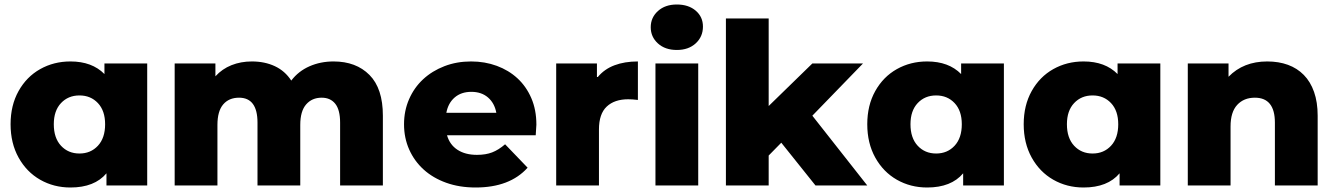

<svg xmlns="http://www.w3.org/2000/svg" viewBox="-20 -824 5932 853"><path d="M634 -542V0H453V-54Q400 9 293 9Q219 9 158.5 -25.5Q98 -60 62.5 -124Q27 -188 27 -272Q27 -356 62.5 -419.5Q98 -483 158.5 -517Q219 -551 293 -551Q389 -551 444 -495V-542ZM447 -272Q447 -332 415 -366Q383 -400 333 -400Q283 -400 251 -366Q219 -332 219 -272Q219 -211 251 -176.5Q283 -142 333 -142Q383 -142 415 -176.5Q447 -211 447 -272Z M1681 -310V0H1491V-279Q1491 -336 1469.5 -363Q1448 -390 1409 -390Q1366 -390 1340 -360Q1314 -330 1314 -269V0H1124V-279Q1124 -390 1042 -390Q997 -390 971.5 -360Q946 -330 946 -269V0H756V-542H937V-485Q967 -518 1008.5 -534.5Q1050 -551 1099 -551Q1156 -551 1201 -530Q1246 -509 1274 -466Q1306 -508 1355 -529.5Q1404 -551 1462 -551Q1562 -551 1621.5 -491Q1681 -431 1681 -310Z M2360 -223H1966Q1978 -181 2012.5 -158.5Q2047 -136 2099 -136Q2138 -136 2166.5 -147Q2195 -158 2224 -183L2324 -79Q2245 9 2093 9Q2021 9 1962.5 -12Q1904 -33 1862.5 -70.5Q1821 -108 1798 -159.5Q1775 -211 1775 -272Q1775 -332 1797.5 -383.5Q1820 -435 1860 -472Q1900 -509 1954.5 -530Q2009 -551 2073 -551Q2134 -551 2187 -531.5Q2240 -512 2279 -476Q2318 -440 2340.5 -388Q2363 -336 2363 -270Q2363 -268 2360 -223ZM1963 -323H2185Q2177 -366 2148 -391Q2119 -416 2074 -416Q2029 -416 2000 -391Q1971 -366 1963 -323Z M2636 -482Q2665 -517 2710 -534Q2755 -551 2814 -551V-380Q2788 -383 2771 -383Q2710 -383 2675.5 -350.5Q2641 -318 2641 -249V0H2451V-542H2632V-482Z M2892 -542H3082V0H2892ZM2871 -703Q2871 -746 2903 -775Q2935 -804 2987 -804Q3039 -804 3071 -776.5Q3103 -749 3103 -706Q3103 -661 3071 -631.5Q3039 -602 2987 -602Q2935 -602 2903 -631Q2871 -660 2871 -703Z M3451 -190 3395 -133V0H3205V-742H3395V-353L3589 -542H3814L3589 -310L3833 0H3603Z M4440 -542V0H4259V-54Q4206 9 4099 9Q4025 9 3964.5 -25.5Q3904 -60 3868.5 -124Q3833 -188 3833 -272Q3833 -356 3868.5 -419.5Q3904 -483 3964.5 -517Q4025 -551 4099 -551Q4195 -551 4250 -495V-542ZM4253 -272Q4253 -332 4221 -366Q4189 -400 4139 -400Q4089 -400 4057 -366Q4025 -332 4025 -272Q4025 -211 4057 -176.5Q4089 -142 4139 -142Q4189 -142 4221 -176.5Q4253 -211 4253 -272Z M5135 -542V0H4954V-54Q4901 9 4794 9Q4720 9 4659.5 -25.5Q4599 -60 4563.5 -124Q4528 -188 4528 -272Q4528 -356 4563.5 -419.5Q4599 -483 4659.5 -517Q4720 -551 4794 -551Q4890 -551 4945 -495V-542ZM4948 -272Q4948 -332 4916 -366Q4884 -400 4834 -400Q4784 -400 4752 -366Q4720 -332 4720 -272Q4720 -211 4752 -176.5Q4784 -142 4834 -142Q4884 -142 4916 -176.5Q4948 -211 4948 -272Z M5834 -310V0H5644V-279Q5644 -390 5555 -390Q5506 -390 5476.5 -358Q5447 -326 5447 -262V0H5257V-542H5438V-483Q5504 -551 5610 -551Q5661 -551 5702 -536Q5743 -521 5772.5 -491Q5802 -461 5818 -415.5Q5834 -370 5834 -310Z"/></svg>

Font: CMG Sans ExtraBold
Style: Regular
Weight: 800
Designer: Julieta Ulanovsky
Foundry: Julieta Ulanovsky
Version: Version 7.200